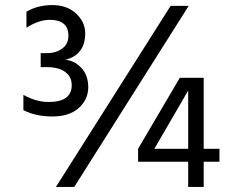

<svg xmlns="http://www.w3.org/2000/svg" viewBox="-20 -735 906 755"><path d="M781 0H720V-99H523V-150L687 -429H781V-150H843V-99H781ZM720 -150V-379L587 -150ZM72 -302V-362Q122 -334 171 -334Q262 -334 262 -400Q262 -433 236.5 -452Q211 -471 164 -471H140V-526H164Q200 -526 224.5 -544Q249 -562 249 -594Q249 -657 176 -657Q132 -657 84 -626V-689Q128 -715 186 -715Q244 -715 279.5 -681.5Q315 -648 315 -604Q315 -560 294 -534Q273 -508 236 -500Q273 -497 300 -468Q327 -439 327 -391.5Q327 -344 290 -310.5Q253 -277 186.5 -277Q120 -277 72 -302ZM272 0H200L651 -712H722Z"/></svg>

Font: Hind Colombo
Style: Regular
Weight: 400
Designer: Jyotish Sonowal, Aditi Pimprikar
Foundry: Indian Type Foundry
Version: Version 1.000;PS 1.0;hotconv 1.0.86;makeotf.lib2.5.63406; tt